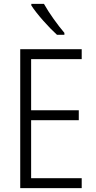

<svg xmlns="http://www.w3.org/2000/svg" viewBox="-20 -967 491 987"><path d="M206 -947H141V-939C169 -895 231 -826 273 -788H311V-798C277 -838 232 -900 206 -947ZM400 0V-51H140V-349H385V-400H140V-663H400V-714H84V0Z"/></svg>

Font: Noto Sans Display SemiCondensed Light
Style: Regular
Weight: 300
Width: 4
Designer: Monotype Design Team
Foundry: Monotype Imaging Inc.
Version: Version 1.900